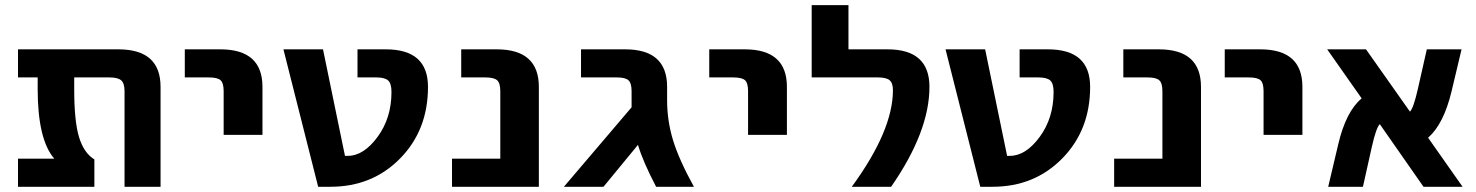

<svg xmlns="http://www.w3.org/2000/svg" viewBox="-20 -712 5644 734"><path d="M593.8 2H456.1V-363.3Q456.1 -393.6 443.4 -404.8Q430.7 -416 398.4 -416H263.7V-372.1Q263.7 -248 282.2 -187.5Q300.8 -127 340.8 -102.5V2H48.8V-105.5H187.5Q124 -178.7 124 -372.1V-416H48.8V-523.4H432.6Q593.8 -523.4 593.8 -379.9Z M686.5 -416V-523.4H822.3Q983.4 -523.4 983.4 -379.9V-196.3H835V-363.3Q835 -394.5 823.2 -405.3Q811.5 -416 778.3 -416Z M1476.6 -360.4Q1476.6 -392.6 1463.9 -404.3Q1451.2 -416 1418.9 -416H1346.7V-523.4H1455.1Q1616.2 -523.4 1616.2 -379.9Q1616.2 -214.8 1509.8 -106.4Q1403.3 2 1243.2 2H1196.3L1063.5 -523.4H1214.8L1298.8 -116.2H1309.6Q1370.1 -116.2 1423.3 -188.5Q1476.6 -260.7 1476.6 -360.4Z M1708 2V-105.5H1892.6V-363.3Q1892.6 -394.5 1880.4 -405.3Q1868.2 -416 1835.9 -416H1743.2V-523.4H1878.9Q2040 -523.4 2040 -379.9V2Z M2394.5 -363.3Q2394.5 -394.5 2382.3 -405.3Q2370.1 -416 2338.9 -416H2201.2V-523.4H2370.1Q2530.3 -523.4 2530.3 -379.9V-328.1Q2530.3 -251 2552.7 -176.8Q2575.2 -102.5 2632.8 2H2488.3Q2438.5 -92.8 2418.9 -158.2L2287.1 2H2135.7L2394.5 -301.8V-316.4Z M2691.4 -416V-523.4H2827.1Q2988.3 -523.4 2988.3 -379.9V-196.3H2839.8V-363.3Q2839.8 -394.5 2828.1 -405.3Q2816.4 -416 2783.2 -416Z M3236.3 2Q3393.6 -212.9 3393.6 -367.2Q3393.6 -394.5 3380.9 -405.3Q3368.2 -416 3335.9 -416H3083V-692.4H3223.6V-523.4H3373Q3533.2 -523.4 3533.2 -379.9Q3533.2 -209 3386.7 2Z M4007.8 -360.4Q4007.8 -392.6 3995.1 -404.3Q3982.4 -416 3950.2 -416H3877.9V-523.4H3986.3Q4147.5 -523.4 4147.5 -379.9Q4147.5 -214.8 4041 -106.4Q3934.6 2 3774.4 2H3727.5L3594.7 -523.4H3746.1L3830.1 -116.2H3840.8Q3901.4 -116.2 3954.6 -188.5Q4007.8 -260.7 4007.8 -360.4Z M4239.3 2V-105.5H4423.8V-363.3Q4423.8 -394.5 4411.6 -405.3Q4399.4 -416 4367.2 -416H4274.4V-523.4H4410.2Q4571.3 -523.4 4571.3 -379.9V2Z M4662.1 -416V-523.4H4797.9Q4959 -523.4 4959 -379.9V-196.3H4810.5V-363.3Q4810.5 -394.5 4798.8 -405.3Q4787.1 -416 4753.9 -416Z M5571.3 2H5421.9L5254.9 -237.3Q5241.2 -224.6 5224.6 -151.4L5190.4 2H5057.6L5095.7 -159.2Q5125 -285.2 5185.5 -335.9L5053.7 -523.4H5202.1L5370.1 -285.2Q5383.8 -298.8 5400.4 -372.1L5434.6 -523.4H5567.4L5529.3 -363.3Q5499 -237.3 5439.5 -185.5Z"/></svg>

Font: Gen Shin Gothic Bold
Style: Bold
Weight: 700
Designer: [Source Han Sans]
Ryoko NISHIZUKA  (kana & ideographs); Paul D. Hunt (Latin, Greek & Cyrillic); Wenlong ZHANG  (bopomofo
Version: Version 1.002.20150607